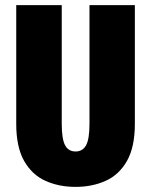

<svg xmlns="http://www.w3.org/2000/svg" viewBox="-20 -720 590 751"><path d="M275.5 11Q210 11 157.5 -12.8Q105 -36.5 74.2 -90.8Q43.5 -145 43.5 -235.5V-700H221.5V-236Q221.5 -176.5 234.5 -152Q247.5 -127.5 275.5 -127.5Q303.5 -127.5 316.8 -152Q330 -176.5 330 -236V-700H507.5V-235.5Q507.5 -145 476.8 -90.8Q446 -36.5 393.5 -12.8Q341 11 275.5 11Z"/></svg>

Font: Trispace SemiCondensed ExtraBold
Style: Regular
Weight: 800
Width: 4
Designer: Tyler Finck
Foundry: Etcetera Type Company
Version: Version 1.210; ttfautohint (v1.8.3)